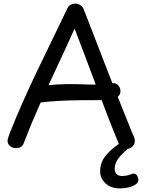

<svg xmlns="http://www.w3.org/2000/svg" viewBox="-20 -809 806 1068"><path d="M114 -18Q109 -1 97.5 7Q86 15 69 15Q50 15 36 3.5Q22 -8 22 -26Q22 -31 24 -38.5Q26 -46 33 -65Q67 -152 105.5 -238.5Q144 -325 185.5 -412Q227 -499 270 -586.5Q313 -674 355 -763Q361 -776 372.5 -782.5Q384 -789 397 -789Q414 -789 427.5 -780Q441 -771 446 -756Q451 -744 468 -700.5Q485 -657 509 -594Q533 -531 561.5 -458Q590 -385 618.5 -312Q647 -239 672.5 -176Q698 -113 715 -71Q720 -61 725 -48.5Q730 -36 730 -28Q730 -6 716.5 6.5Q703 19 686 19Q676 19 662.5 14.5Q649 10 643 -4Q609 -85 574.5 -175Q540 -265 507 -353.5Q474 -442 445 -518.5Q416 -595 395 -650Q346 -541 296.5 -435.5Q247 -330 200.5 -226Q154 -122 114 -18ZM196 -238Q181 -237 163.5 -252Q146 -267 146 -286Q146 -299 155 -307.5Q164 -316 176.5 -321Q189 -326 200 -328Q222 -333 261 -336.5Q300 -340 352 -341Q404 -342 465 -339Q484 -338 504 -338.5Q524 -339 542.5 -340Q561 -341 576.5 -342.5Q592 -344 603 -346Q624 -349 637 -335Q650 -321 650 -302Q650 -285 639.5 -275Q629 -265 612 -260Q595 -255 576.5 -253.5Q558 -252 542 -252Q485 -252 426 -251.5Q367 -251 309.5 -248Q252 -245 196 -238ZM649 239Q597 239 567 211Q537 183 537 144Q537 95 568.5 56Q600 17 659 -20H725V-10Q670 34 644 65Q618 96 618 130Q618 148 628 159Q638 170 660 170Q675 170 689 166.5Q703 163 712 159Q723 154 733 159Q743 164 747 178Q752 191 748 201Q744 211 733 218Q714 230 690.5 234.5Q667 239 649 239Z"/></svg>

Font: Playpen Sans Deva
Style: Regular
Weight: 400
Designer: Pooja Saxena, Gunjan Panchal, Laura Meseguer, Veronika Burian, José Scaglione
Foundry: TypeTogether
Version: Version 2.000